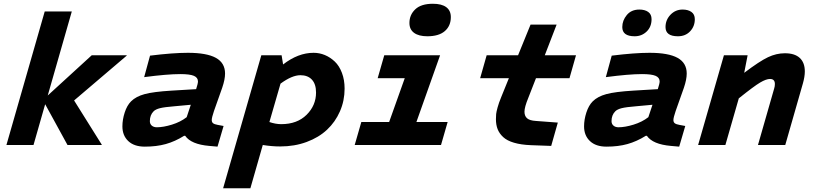

<svg xmlns="http://www.w3.org/2000/svg" viewBox="-20 -771 4336 1021"><path d="M361.8 -710 233.9 -263.2 467.8 -477.1H653.8V-475.1L374 -236.8L521 -2V0H338.9L220.2 -216.8L158.2 0H14.2L217.8 -710Z M1117.7 -180.2Q1106 -145.5 1106 -132.8Q1106 -121.1 1113.3 -115.5Q1120.6 -109.9 1137.7 -106.9L1168.9 -101.1L1136.7 8.8L1092.8 4.9Q996.1 -3.4 964.8 -48.8H959Q910.6 -18.6 861.3 -4.9Q812 8.8 750 8.8Q693.4 8.8 662.1 -20.8Q630.9 -50.3 630.9 -99.1Q630.9 -134.8 643.1 -172.6Q655.3 -210.4 676.8 -231.9Q702.6 -257.8 749 -270.5Q795.4 -283.2 892.6 -289.1L1022.9 -296.9Q1032.7 -326.7 1032.7 -337.9Q1032.7 -358.4 1011.2 -367.7Q989.7 -377 939 -377Q869.1 -377 746.6 -360.8L777.8 -475.1Q899.4 -490.2 979 -490.2Q1079.1 -490.2 1127.9 -463.4Q1176.8 -436.5 1176.8 -379.9Q1176.8 -348.6 1161.6 -304.2ZM814 -94.2Q848.6 -94.2 894 -108.2Q939.5 -122.1 972.7 -147.9L994.6 -213.9L909.7 -206.1Q854.5 -201.7 831.1 -195.8Q807.6 -189.9 796.9 -179.2Q776.9 -159.2 776.9 -127Q776.9 -111.8 787.1 -103Q797.4 -94.2 814 -94.2Z M1166.5 230 1369.6 -477.1H1477.5L1485.4 -428.2Q1565.4 -490.2 1647.5 -490.2Q1678.7 -490.2 1707.5 -478.3Q1736.3 -466.3 1760.3 -443.6Q1784.2 -420.9 1798.3 -383.5Q1812.5 -346.2 1812.5 -299.8Q1812.5 -235.4 1787.8 -179Q1763.2 -122.6 1719.2 -81.3Q1675.3 -40 1610.8 -16.1Q1546.4 7.8 1469.7 7.8Q1425.3 7.8 1377.4 0L1311.5 230ZM1577.6 -371.1Q1532.7 -371.1 1471.7 -326.2L1412.6 -122.1Q1445.3 -110.8 1475.6 -110.8Q1560.1 -110.8 1610.4 -160.6Q1660.6 -210.4 1660.6 -278.8Q1660.6 -323.7 1638.7 -347.4Q1616.7 -371.1 1577.6 -371.1Z M2252.4 -578.1Q2207 -578.1 2182.1 -596.2Q2157.2 -614.3 2157.2 -648.9Q2157.2 -691.9 2188.2 -721.4Q2219.2 -751 2282.2 -751Q2328.6 -751 2353 -732.9Q2377.4 -714.8 2377.4 -680.2Q2377.4 -633.3 2345.5 -605.7Q2313.5 -578.1 2252.4 -578.1ZM1901.4 -122.1H2049.3L2132.3 -355H1988.3L2023.4 -477.1H2320.3L2194.3 -122.1H2360.4L2325.2 0H1866.2Z M2789.1 -250Q2769 -201.2 2769 -176.8Q2769 -154.3 2782.7 -142.1Q2796.4 -129.9 2829.1 -127.9L2946.3 -119.1L2911.1 4.9L2803.2 1Q2751 -1 2713.6 -12Q2676.3 -22.9 2655.8 -42Q2635.3 -61 2626.2 -84.2Q2617.2 -107.4 2617.2 -137.2Q2617.2 -153.3 2618.4 -164.8Q2619.6 -176.3 2626 -199.7Q2632.3 -223.1 2645 -253.9L2686 -355H2533.2L2567.9 -477.1H2734.9L2801.3 -640.1H2939.9L2877 -477.1H3043L3008.3 -355H2830.1Z M3355 -578.1Q3289.1 -578.1 3289.1 -627Q3289.1 -662.1 3313.2 -691.2Q3337.4 -720.2 3379.9 -720.2Q3409.2 -720.2 3427 -707.5Q3444.8 -694.8 3444.8 -668.9Q3444.8 -628.4 3418.7 -603.3Q3392.6 -578.1 3355 -578.1ZM3585 -578.1Q3519 -578.1 3519 -627Q3519 -665 3545.4 -692.6Q3571.8 -720.2 3609.9 -720.2Q3638.7 -720.2 3656.7 -707.5Q3674.8 -694.8 3674.8 -668.9Q3674.8 -630.9 3649.9 -604.5Q3625 -578.1 3585 -578.1ZM3572.8 -180.2Q3561 -145.5 3561 -132.8Q3561 -121.1 3568.4 -115.5Q3575.7 -109.9 3592.8 -106.9L3624 -101.1L3591.8 8.8L3547.9 4.9Q3451.2 -3.4 3419.9 -48.8H3414.1Q3365.7 -18.6 3316.4 -4.9Q3267.1 8.8 3205.1 8.8Q3148.4 8.8 3117.2 -20.8Q3085.9 -50.3 3085.9 -99.1Q3085.9 -134.8 3098.1 -172.6Q3110.4 -210.4 3131.8 -231.9Q3157.7 -257.8 3204.1 -270.5Q3250.5 -283.2 3347.7 -289.1L3478 -296.9Q3487.8 -326.7 3487.8 -337.9Q3487.8 -358.4 3466.3 -367.7Q3444.8 -377 3394 -377Q3324.2 -377 3201.7 -360.8L3232.9 -475.1Q3354.5 -490.2 3434.1 -490.2Q3534.2 -490.2 3583 -463.4Q3631.8 -436.5 3631.8 -379.9Q3631.8 -348.6 3616.7 -304.2ZM3269 -94.2Q3303.7 -94.2 3349.1 -108.2Q3394.5 -122.1 3427.7 -147.9L3449.7 -213.9L3364.7 -206.1Q3309.6 -201.7 3286.1 -195.8Q3262.7 -189.9 3252 -179.2Q3231.9 -159.2 3231.9 -127Q3231.9 -111.8 3242.2 -103Q3252.4 -94.2 3269 -94.2Z M3955.6 -477.1 3937.5 -383.8Q4019.5 -445.8 4064 -466.8Q4108.4 -487.8 4153.8 -487.8Q4206.1 -487.8 4232.9 -462.9Q4259.8 -438 4259.8 -391.1Q4259.8 -363.3 4249.5 -327.1L4155.8 0H4010.7L4096.7 -299.8Q4100.6 -311.5 4100.6 -324.2Q4100.6 -351.1 4074.7 -351.1Q4054.2 -351.1 4022 -332Q3989.7 -313 3908.7 -248L3837.4 0H3692.4L3829.6 -477.1Z"/></svg>

Font: IntelOne Mono Bold
Style: Italic
Weight: 700
Italic angle: -16°
Designer: Fred Shallcrass
Foundry: Frere-Jones Type LLC
Version: Version 1.200;hotconv 1.1.0;makeotfexe 2.6.0;FJTRelease1.2